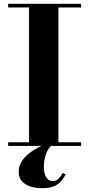

<svg xmlns="http://www.w3.org/2000/svg" viewBox="-20 -770 470 1013"><path d="M23 0V-19.5H133V-730.5H23V-750H408V-730.5H288V-19.5H408V0ZM201.5 223Q168.5 223 140.5 214Q112.5 205 95.5 186Q78.5 167 78.5 137Q78.5 107 94.2 82Q110 57 136 37.2Q162 17.5 192.5 3.2Q223 -11 251.5 -19.5L257 -7Q247 -1 236.2 15.2Q225.5 31.5 218.5 55.8Q211.5 80 211.5 110Q211.5 146 224.2 165.5Q237 185 258 185Q277.5 185 289.5 172.5Q301.5 160 311.5 142L326 150.5Q319 164.5 306.2 181.5Q293.5 198.5 269 210.8Q244.5 223 201.5 223Z"/></svg>

Font: Bodoni Moda 11pt
Style: Bold
Weight: 700
Designer: Owen Earl
Foundry: indestructible type
Version: Version 2.004